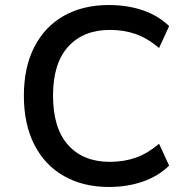

<svg xmlns="http://www.w3.org/2000/svg" viewBox="-20 -734 755 764"><path d="M413 10Q311 10 234.5 -33.5Q158 -77 116.5 -158.5Q75 -240 75 -353Q75 -466 116.5 -547Q158 -628 234 -671Q310 -714 413 -714Q487 -714 548.5 -693Q610 -672 653 -630L613 -543Q567 -582 520 -598.5Q473 -615 417 -615Q312 -615 251.5 -548.5Q191 -482 191 -354Q191 -224 251 -157Q311 -90 417 -90Q473 -90 520 -106.5Q567 -123 613 -162L653 -75Q610 -33 548.5 -11.5Q487 10 413 10Z"/></svg>

Font: Nunito Sans 7pt SemiBold
Style: Regular
Weight: 600
Designer: Vernon Adams
Foundry: Vernon Adams
Version: Version 3.101;gftools[0.9.27]